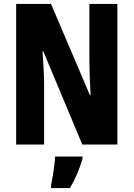

<svg xmlns="http://www.w3.org/2000/svg" viewBox="-20 -734 678 975"><path d="M576 0H398L200 -473H196Q200 -418 202 -374.5Q204 -331 204 -300V0H62V-714H239L436 -252H440Q437 -304 435.5 -346Q434 -388 434 -420V-714H576ZM399 72Q376 152 335 221H239V208Q243 190 247.5 163.5Q252 137 255.5 109Q259 81 260 61H399Z"/></svg>

Font: Noto Sans Myanmar UI ExtraCondensed ExtraBold
Style: Regular
Weight: 800
Width: 2
Designer: Monotype Design Team
Foundry: Monotype Imaging Inc.
Version: Version 2.103; ttfautohint (v1.8.4.7-5d5b)